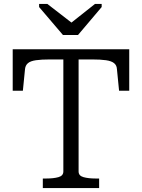

<svg xmlns="http://www.w3.org/2000/svg" viewBox="-20 -962 726 982"><path d="M302 -783H379L500 -926V-942H466L317 -824L372 -826L222 -942H180V-926ZM304 -85V-658H236Q192 -658 164 -654Q136 -650 123 -639Q110 -628 108 -609L97 -498H45V-710H641V-498H589L578 -609Q577 -628 563.5 -639Q550 -650 522 -654Q494 -658 450 -658H382V-85Q382 -63 407 -56Q432 -49 469 -49H487V0H199V-49H217Q254 -49 279 -56Q304 -63 304 -85Z"/></svg>

Font: Roboto Serif 20pt Light
Style: Regular
Weight: 300
Version: Version 1.008